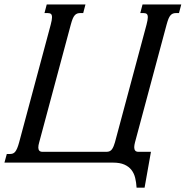

<svg xmlns="http://www.w3.org/2000/svg" viewBox="-87 -736 884 869"><path d="M-66.9 0 -56.2 -39.1H-41.5Q-34.2 -39.1 -28.6 -41.3Q-22.9 -43.5 -18.3 -49.1Q-13.7 -54.7 -9.3 -64.9Q-4.9 -75.2 -0.5 -91.3L142.6 -624.5Q148.4 -646.5 148.4 -657.7Q148.4 -668.9 143.6 -672.9Q138.7 -676.8 128.9 -676.8H114.3L124.5 -715.8H299.8L289.6 -676.8H275.4Q268.1 -676.8 262.2 -674.6Q256.3 -672.4 251.2 -666.7Q246.1 -661.1 241.9 -650.9Q237.8 -640.6 233.4 -624.5L90.3 -91.3Q86.4 -78.1 86.4 -68.4Q86.4 -59.6 90.8 -54.2Q95.2 -48.8 106.4 -48.8H394.5Q412.1 -48.8 420.2 -61Q428.2 -73.2 433.1 -91.3L576.2 -624.5Q582 -646.5 582 -657.7Q582 -668.9 577.1 -672.9Q572.3 -676.8 562.5 -676.8H547.9L558.1 -715.8H733.4L723.1 -676.8H709Q701.7 -676.8 695.8 -674.6Q689.9 -672.4 684.8 -666.7Q679.7 -661.1 675.5 -650.9Q671.4 -640.6 667 -624.5L523.9 -91.3Q522.5 -85.4 521.5 -80.1Q520.5 -74.7 520.5 -69.8Q520.5 -60.1 524.9 -54.4Q529.3 -48.8 540.5 -48.8H596.2L567.4 113.3H531.2Q529.8 89.4 524.7 68.6Q519.5 47.9 507.6 32.7Q495.6 17.6 475.6 8.8Q455.6 0 424.3 0Z"/></svg>

Font: Arian AMU Serif
Style: Italic
Weight: 400
Italic angle: -15°
Designer: Ruben Hakobyan (Tarumian)
Foundry: Ruben Hakobyan (Tarumian)
Version: Version 1.002